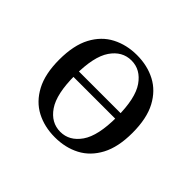

<svg xmlns="http://www.w3.org/2000/svg" viewBox="-109 -570 723 723"><g transform="rotate(45 252.5 -208.0)"><path d="M82.3 -199.2V-228.2H387.9V-199.2ZM252.4 11.3Q196.8 11.3 152.8 -11.7Q108.9 -34.7 83.1 -83.1Q57.3 -131.5 57.3 -207.3Q57.3 -283.9 83.1 -332.3Q108.9 -380.6 153.2 -403.6Q197.6 -426.6 252.4 -426.6Q308.1 -426.6 352 -403.6Q396 -380.6 421.8 -332.3Q447.6 -283.9 447.6 -207.3Q447.6 -131.5 421.8 -83.1Q396 -34.7 352 -11.7Q308.1 11.3 252.4 11.3ZM252.4 -17.7Q300.8 -17.7 332.3 -62.9Q363.7 -108.1 363.7 -207.3Q363.7 -307.3 332.3 -352.4Q300.8 -397.6 252.4 -397.6Q203.2 -397.6 172.2 -352.4Q141.1 -307.3 141.1 -207.3Q141.1 -108.1 172.2 -62.9Q203.2 -17.7 252.4 -17.7Z"/></g></svg>

Font: Playfair
Style: Regular
Weight: 400
Designer: Claus Eggers Sørensen
Foundry: Claus Eggers Sørensen
Version: Version 2.001;gftools[0.9.30]